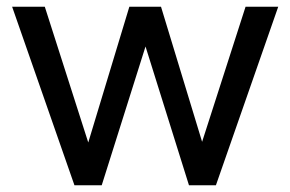

<svg xmlns="http://www.w3.org/2000/svg" viewBox="-20 -550 862 570"><path d="M709 -530C709 -530 806 -530 806 -530C806 -530 621 0 621 0C621 0 541 0 541 0C541 0 412 -412 412 -412C412 -412 282 0 282 0C282 0 201 0 201 0C201 0 16 -530 16 -530C16 -530 113 -530 113 -530C113 -530 242 -127 242 -127C242 -127 364 -530 364 -530C364 -530 458 -530 458 -530C458 -530 580 -129 580 -129C580 -129 709 -530 709 -530Z"/></svg>

Font: Preevio_Regular
Style: Regular
Weight: 500
Designer: Gumpita Rahayu
Foundry: Tokotype Studio
Version: ""